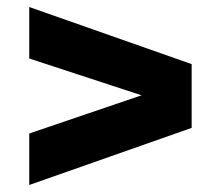

<svg xmlns="http://www.w3.org/2000/svg" viewBox="-20 -654 630 548"><path d="M63.5 -126V-273L384 -382L63.5 -487V-634L527 -471V-289Z"/></svg>

Font: Encode Sans Expanded ExtraBold
Style: Regular
Weight: 800
Width: 7
Designer: Multiple Designers
Foundry: Impallari Type
Version: Version 3.000; ttfautohint (v1.8.3) -l 8 -r 50 -G 200 -x 14 